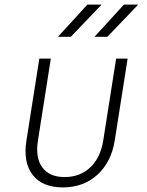

<svg xmlns="http://www.w3.org/2000/svg" viewBox="-20 -805 640 835"><path d="M253 10Q164 10 122 -44.5Q80 -99 95 -194L151 -550H201L145 -194Q133 -119 164 -77Q195 -35 261 -35Q328 -35 372.5 -77Q417 -119 429 -194L485 -550H535L479 -194Q464 -100 403.5 -45Q343 10 253 10ZM391 -645 519 -785H581L447 -645ZM232 -645 360 -785H422L288 -645Z"/></svg>

Font: NKDuy Mono Thin
Style: Italic
Weight: 100
Italic angle: -9°
Monospace: yes
Designer: NKDuy
Foundry: NKDuy
Version: Version 2.251; ttfautohint (v1.8.4.7-5d5b)